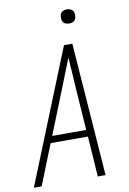

<svg xmlns="http://www.w3.org/2000/svg" viewBox="-104 -984 703 1044"><g transform="rotate(-10 248.0 -462.0)"><path d="M-4 0 292 -735H338L392 0H349L334 -223H128L39 0ZM331 -260 315 -490Q312 -534 309.5 -577.5Q307 -621 304 -664Q287 -621 269.5 -577.5Q252 -534 235 -490L143 -260ZM341 -846Q331 -846 322.5 -849Q314 -852 308.5 -859Q303 -866 302 -875.5Q301 -885 302 -895Q303 -901 306 -907Q309 -913 315 -917Q321 -921 327.5 -922.5Q334 -924 340 -924Q350 -924 358.5 -921Q367 -918 372.5 -911Q378 -904 379.5 -894.5Q381 -885 379 -875Q378 -869 375 -863Q372 -857 366.5 -853Q361 -849 354 -847.5Q347 -846 341 -846Z"/></g></svg>

Font: Iosevka SS18 Extralight
Style: Italic
Weight: 200
Italic angle: -9°
Monospace: yes
Designer: Belleve Invis
Foundry: Belleve Invis
Version: Version 25.1.1; ttfautohint (v1.8.4)